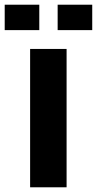

<svg xmlns="http://www.w3.org/2000/svg" viewBox="-50 -796 412 816"><path d="M78 0V-588H233V0ZM-30 -668V-776H117V-668ZM195 -668V-776H342V-668Z"/></svg>

Font: Ruda SemiBold
Style: Bold
Weight: 900
Designer: Mariela Monsalve and Angelina Sanchez
Foundry: Mariela Monsalve and Angelina Sanchez
Version: Version 2.000